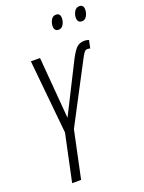

<svg xmlns="http://www.w3.org/2000/svg" viewBox="-167 -988 800 1066"><g transform="rotate(-20 233.0 -455.0)"><path d="M68 0 127 -278 84 -714H138L168 -350L307 -626Q331 -675 350 -697.5Q369 -720 402 -720Q415 -720 428 -715L418 -668Q411 -671 402 -671Q391 -671 383 -661Q375 -651 357 -616L180 -279L121 0ZM428 -826Q401 -826 401 -856Q401 -875 411.5 -892.5Q422 -910 441 -910Q466 -910 466 -881Q466 -860 455.5 -843Q445 -826 428 -826ZM290 -826Q264 -826 264 -856Q264 -875 274 -892.5Q284 -910 303 -910Q328 -910 328 -881Q328 -860 317.5 -843Q307 -826 290 -826Z"/></g></svg>

Font: Noto Sans ExtraCondensed Light
Style: Italic
Weight: 300
Width: 2
Italic angle: -12°
Designer: Monotype Design Team
Foundry: Monotype Imaging Inc.
Version: Version 2.013; ttfautohint (v1.8.4.7-5d5b)